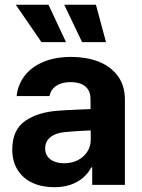

<svg xmlns="http://www.w3.org/2000/svg" viewBox="-20 -776 597 806"><path d="M298.9 -225.3 252.1 -221.4Q213.5 -218 191.6 -200.2Q169.6 -182.4 169.6 -152.6Q169.6 -133 179.7 -119.1Q189.7 -105.2 207.9 -98Q226.1 -90.7 248.9 -90.7Q281.5 -90.7 307 -103.8Q332.5 -116.9 346.7 -139.5Q361 -162.1 361 -189.6L359.9 -360.7Q359.9 -383.3 350.3 -399.2Q340.7 -415.1 321.6 -423.2Q302.5 -431.3 275.7 -431.3Q239.5 -431.3 216.4 -415.9Q193.4 -400.5 187.5 -372.7H49.9Q54.6 -419.5 82.7 -456.9Q110.8 -494.3 160.9 -515.7Q210.9 -537.1 279.1 -537.1Q341 -537.1 391.6 -518.2Q442.1 -499.3 473.2 -458.9Q504.3 -418.5 504.3 -357.3V0H367.1V-73.4H363.2Q350.1 -48.4 328.7 -30Q307.3 -11.5 277.1 -0.8Q246.8 9.9 207.7 9.9Q156.4 9.9 116.8 -8.2Q77.1 -26.4 54.3 -62.1Q31.5 -97.8 31.5 -148.2Q31.5 -231.2 86.2 -268.7Q140.9 -306.3 228.5 -311.6Q243.2 -313.1 318.9 -316.4L366.9 -318.3L367.8 -229Q348 -228.4 298.9 -225.3ZM46.3 -756.1H183.5L257.1 -599.2H154ZM249.6 -756.1H382.7L425 -599.2H324.6Z"/></svg>

Font: Pretendard JP Variable
Style: Regular
Weight: 400
Designer: Base glyphs from Inter by Rasmus Andersson; Hangul glyphs from Noto Sans CJK(Source Han Sans) by Jang Soo-young and Kang
Foundry: Kil Hyung-jin
Version: Version 1.307;Glyphs 3.2 (3192)